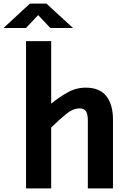

<svg xmlns="http://www.w3.org/2000/svg" viewBox="-82 -1049 712 1069"><path d="M63 0V-820H203V-472Q244.5 -506 292.8 -533.5Q341 -561 395 -561Q473 -561 510 -513.8Q547 -466.5 547 -384V0H407V-379Q407 -413 396.8 -429.2Q386.5 -445.5 361 -445.5Q324.5 -445.5 285.8 -413.8Q247 -382 203 -339V0ZM-62.5 -893 84.5 -1029H176.5L324.5 -893H198.5L130.5 -965L62.5 -893Z"/></svg>

Font: Junction
Style: Bold
Weight: 700
Designer: Caroline Hadilaksono
Foundry: Caroline Hadilaksono, Tyler Finck, The League of Moveable Type
Version: Version 2.000; ttfautohint (v1.8.3)